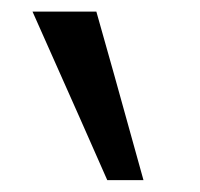

<svg xmlns="http://www.w3.org/2000/svg" viewBox="-20 -840 340 326"><path d="M162.1 -534.2Q130.9 -605.5 35.2 -820.3Q62.5 -820.3 143.6 -820.3Q164.1 -749 223.6 -534.2Q208 -534.2 162.1 -534.2Z"/></svg>

Font: Gothic A1
Style: Regular
Weight: 400
Designer: HanYang I&C Co.,Ltd.
Version: Version 2.50